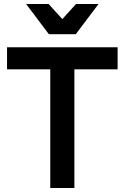

<svg xmlns="http://www.w3.org/2000/svg" viewBox="-20 -935 620 955"><path d="M230 -590H15V-700H565V-590H350V0H230ZM110 -915H222L290 -840L358 -915H470L357 -765H223Z"/></svg>

Font: PT Root UI Bold
Style: Regular
Weight: 700
Designer: Vitaly Kuzmin
Foundry: ParaType Ltd.
Version: Version 2.000G